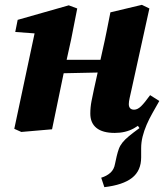

<svg xmlns="http://www.w3.org/2000/svg" viewBox="-20 -534 683 793"><path d="M411 239 398 200Q421 193 436 179.5Q451 166 455 143L462 111Q466 94 471 80.5Q476 67 486 54.5Q496 42 513 28Q530 14 556 -5L540 -28L593 -94L638 -117Q624 -92 610 -67.5Q596 -43 585.5 -18.5Q575 6 569 30Q563 54 563 78V116Q563 171 525.5 200.5Q488 230 411 239ZM68 11 39 -2 129 -425 178 -392 43 -402 53 -452 264 -512 299 -499 274 -372 242 -227Q230 -170 218.5 -113.5Q207 -57 195 0ZM173 -230V-287H457V-236ZM454 15Q404 15 378.5 -5.5Q353 -26 353 -65Q353 -91 358 -116.5Q363 -142 368 -165L404 -328Q413 -367 420.5 -405Q428 -443 436 -483L566 -514L597 -499L523 -163Q519 -145 515.5 -129.5Q512 -114 512 -104Q512 -93 517.5 -87Q523 -81 534 -81Q548 -81 562.5 -95Q577 -109 600 -141L638 -117Q618 -83 592.5 -53Q567 -23 533 -4Q499 15 454 15Z"/></svg>

Font: Source Serif 4
Style: Bold Italic
Weight: 700
Italic angle: -12°
Designer: Frank Grießhammer
Foundry: Adobe Systems Incorporated
Version: Version 4.004;hotconv 1.0.116;makeotfexe 2.5.65601